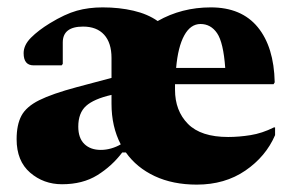

<svg xmlns="http://www.w3.org/2000/svg" viewBox="-20 -490 795 520"><path d="M148 9Q98 9 61.5 -22.5Q25 -54 25 -113Q25 -152 38 -176.5Q51 -201 86 -218.5Q121 -236 188 -254L282 -279V-333Q282 -374 262 -396Q242 -418 205 -418Q150 -418 150 -375V-317L147 -313H71Q44 -313 44 -346Q44 -368 64 -388Q84 -408 115 -427Q156 -452 188 -461Q220 -470 258 -470Q303 -470 341.5 -461Q380 -452 407 -433Q472 -470 551 -470Q634 -470 678 -416.5Q722 -363 724 -267L721 -262H454Q454 -255 454 -247Q454 -190 489 -154.5Q524 -119 598 -119Q627 -119 658.5 -124Q690 -129 722 -145H725V-124Q700 -66 644.5 -28Q589 10 513 10Q448 10 399 -13Q350 -36 321 -77H311Q283 -40 243.5 -15.5Q204 9 148 9ZM523 -425Q496 -425 479 -394Q462 -363 457 -306H590Q585 -375 568 -400Q551 -425 523 -425ZM192 -147Q192 -116 208.5 -100Q225 -84 253 -84Q267 -84 281 -88Q295 -92 307 -99Q282 -147 282 -209V-233Q234 -222 213 -203Q192 -184 192 -147Z"/></svg>

Font: Spectral ExtraBold
Style: Regular
Weight: 800
Designer: Jean-Baptiste Levee
Foundry: Production Type
Version: Version 2.001